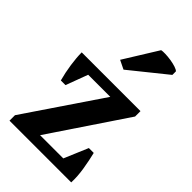

<svg xmlns="http://www.w3.org/2000/svg" viewBox="-219 -802 882 882"><g transform="rotate(45 222.0 -361.5)"><path d="M399.9 -168.9Q409.2 -131.8 416.7 -85.9Q424.3 -40 422.4 0H21.5V-35.6L271.5 -404.8H127.9L87.9 -297.4H57.6Q46.9 -336.4 40.5 -379.9Q34.2 -423.3 34.2 -456.5H416V-421.4L168 -52.2H318.8L368.2 -168.9ZM285.2 -721.7Q292.5 -723.6 310.1 -723.1Q327.6 -722.7 346.7 -719.7Q365.7 -716.8 381.3 -711.7Q397 -706.5 401.9 -700.7V-677.7L226.1 -536.1L183.1 -557.1Z"/></g></svg>

Font: PT Astra Serif
Style: Bold
Weight: 700
Designer: A.Korolkova, I. Chaeva
Foundry: ParaType Ltd
Version: Version 1.002